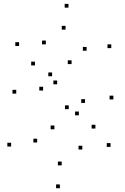

<svg xmlns="http://www.w3.org/2000/svg" viewBox="-20 -772 660 1014"><path d="M65.8 -277.5V-297.5H45.8V-277.5ZM267.4 -89.2V-109.2H247.4V-89.2ZM414.7 17.7V-2.3H394.7V17.7ZM305.8 101.3V81.3H285.8V101.3ZM176.2 -19.5V-39.5H156.2V-19.5ZM38.8 1.8V-18.2H18.8V1.8ZM296.2 222V202H276.2V222ZM563.8 3.8V-16.2H543.8V3.8ZM343.1 -195.5V-215.5H323.1V-195.5ZM207.6 -293.9V-313.9H187.6V-293.9ZM255.2 -369.3V-389.3H235.2V-369.3ZM164.6 -426.4V-446.4H144.6V-426.4ZM578.7 -246.8V-266.8H558.7V-246.8ZM358 -433.5V-453.5H338V-433.5ZM222.1 -537.8V-557.8H202.1V-537.8ZM326.2 -615.5V-635.5H306.2V-615.5ZM437.5 -504.1V-524.1H417.5V-504.1ZM567.6 -517.8V-537.8H547.6V-517.8ZM341.6 -731.6V-751.6H321.6V-731.6ZM80.8 -529.2V-549.2H60.8V-529.2ZM281.9 -326.8V-346.8H261.9V-326.8ZM429.1 -228.4V-248.4H409.1V-228.4ZM396.5 -163V-183H376.5V-163ZM483.9 -93.1V-113.1H463.9V-93.1Z"/></svg>

Font: Monaspace Neon Dots Var
Style: Regular
Weight: 400
Designer: Riley Cran and the Lettermatic Team
Version: Version 1.100 (Monaspace Neon Dots)